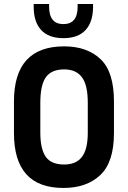

<svg xmlns="http://www.w3.org/2000/svg" viewBox="-20 -932 640 960"><path d="M49.8 -266.6V-424.8Q49.8 -700.2 300.8 -700.2Q416 -700.2 483.4 -635.7Q549.8 -572.3 549.8 -424.8V-266.6Q549.8 -121.1 481.4 -56.6Q413.1 7.8 296.9 7.8Q49.8 7.8 49.8 -266.6ZM389.6 -147.5Q418.9 -185.5 418.9 -268.6V-418Q418.9 -506.8 389.6 -545.9Q360.4 -585 300.8 -585Q238.3 -585 210 -546.9Q181.6 -507.8 181.6 -418V-268.6Q181.6 -185.5 210 -146.5Q237.3 -109.4 300.8 -109.4Q360.4 -109.4 389.6 -147.5ZM296.9 -741.2Q223.6 -741.2 186 -781.7Q148.4 -822.3 148.4 -898.4V-912.1H225.6V-898.4Q225.6 -811.5 296.9 -811.5Q368.2 -811.5 368.2 -898.4V-912.1H445.3V-898.4Q445.3 -822.3 407.7 -781.7Q370.1 -741.2 296.9 -741.2Z"/></svg>

Font: Dinish
Style: Bold
Weight: 700
Designer: Bert Driehuis
Foundry: Playbeing
Version: Version 3.006; git-39231f3c-release